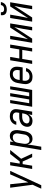

<svg xmlns="http://www.w3.org/2000/svg" viewBox="1752 -2532 995 4540"><g transform="rotate(-90 2250.0 -262.5)"><path d="M59 215Q73 182 87 149.5Q101 117 117 84L151 11L81 -520H163L208 -91L397 -520H479L140 215Z M803 0 700 -225H639L602 0H524L610 -520H688L651 -295H701L878 -520H973L765 -260L887 0Z M972 215 1094 -520H1173L1159 -437Q1169 -457 1184.5 -474.5Q1200 -492 1219.5 -504.5Q1239 -517 1261.5 -522.5Q1284 -528 1305 -528Q1332 -528 1356.5 -520Q1381 -512 1399 -495Q1417 -478 1427 -455Q1437 -432 1441 -406.5Q1445 -381 1443.5 -354Q1442 -327 1438 -301L1418 -181Q1414 -158 1407.5 -135.5Q1401 -113 1390 -91.5Q1379 -70 1364 -51Q1349 -32 1328.5 -18Q1308 -4 1285 2Q1262 8 1239 8Q1213 8 1189 0.5Q1165 -7 1147 -23Q1129 -39 1119 -61.5Q1109 -84 1105 -109L1051 215ZM1208 -62Q1224 -62 1240.5 -65.5Q1257 -69 1272 -78Q1287 -87 1299 -100Q1311 -113 1320 -128.5Q1329 -144 1333.5 -160Q1338 -176 1340 -192L1360 -312Q1363 -329 1364.5 -346.5Q1366 -364 1363 -380.5Q1360 -397 1353 -412Q1346 -427 1334.5 -437.5Q1323 -448 1307 -453Q1291 -458 1274 -458Q1251 -458 1226.5 -450Q1202 -442 1184 -424.5Q1166 -407 1156 -383.5Q1146 -360 1143 -337L1123 -217Q1120 -199 1118.5 -181Q1117 -163 1119 -146Q1121 -129 1127.5 -113Q1134 -97 1145.5 -85Q1157 -73 1173.5 -67.5Q1190 -62 1208 -62Z M1667 8Q1635 8 1604.5 0Q1574 -8 1553 -28Q1532 -48 1525 -79Q1518 -110 1523 -142Q1527 -167 1538.5 -192Q1550 -217 1568.5 -237Q1587 -257 1611.5 -270.5Q1636 -284 1661 -292Q1686 -300 1711.5 -303Q1737 -306 1763 -306H1851L1858 -347Q1859 -353 1860 -360Q1861 -367 1861 -373Q1862 -392 1854.5 -409Q1847 -426 1834 -437.5Q1821 -449 1803 -453.5Q1785 -458 1766 -458Q1747 -458 1727 -454Q1707 -450 1690 -439.5Q1673 -429 1661 -411.5Q1649 -394 1646 -375H1568Q1571 -397 1581 -418.5Q1591 -440 1606 -458.5Q1621 -477 1640.5 -491Q1660 -505 1682 -513.5Q1704 -522 1726.5 -525Q1749 -528 1771 -528Q1797 -528 1822.5 -523.5Q1848 -519 1869.5 -507.5Q1891 -496 1907 -477.5Q1923 -459 1931 -436Q1939 -413 1939 -387Q1939 -361 1935 -335L1880 0H1801L1816 -92Q1805 -70 1790 -51Q1775 -32 1755.5 -18.5Q1736 -5 1712.5 1.5Q1689 8 1667 8ZM1699 -62Q1715 -62 1732.5 -66Q1750 -70 1765.5 -80Q1781 -90 1793 -104Q1805 -118 1813 -133.5Q1821 -149 1826 -166Q1831 -183 1834 -200L1840 -236H1763Q1747 -236 1730 -234.5Q1713 -233 1697 -228.5Q1681 -224 1664.5 -217Q1648 -210 1635 -198.5Q1622 -187 1613.5 -171.5Q1605 -156 1602 -139Q1600 -127 1602 -114.5Q1604 -102 1610.5 -92.5Q1617 -83 1627 -77Q1637 -71 1649 -67.5Q1661 -64 1673.5 -63Q1686 -62 1699 -62Z M1995 0 2081 -520H2154L2079 -70H2168L2243 -520H2317L2242 -70H2331L2406 -520H2479L2393 0Z M2701 8Q2672 8 2644.5 2Q2617 -4 2595 -19Q2573 -34 2558.5 -57Q2544 -80 2537 -106.5Q2530 -133 2530.5 -161.5Q2531 -190 2536 -219L2556 -339Q2560 -364 2568 -389Q2576 -414 2590.5 -436.5Q2605 -459 2625.5 -477Q2646 -495 2670 -507Q2694 -519 2719.5 -523.5Q2745 -528 2769 -528Q2798 -528 2826 -522Q2854 -516 2876.5 -501Q2899 -486 2914.5 -463.5Q2930 -441 2936.5 -414Q2943 -387 2942.5 -358.5Q2942 -330 2938 -301L2925 -225H2616L2613 -208Q2610 -190 2609 -172.5Q2608 -155 2611.5 -138Q2615 -121 2623 -106.5Q2631 -92 2643.5 -81.5Q2656 -71 2672.5 -66.5Q2689 -62 2707 -62Q2727 -62 2746.5 -66Q2766 -70 2784.5 -80.5Q2803 -91 2816 -108.5Q2829 -126 2832 -145H2910Q2905 -123 2895 -101.5Q2885 -80 2869.5 -61.5Q2854 -43 2833.5 -29Q2813 -15 2791 -6.5Q2769 2 2746 5Q2723 8 2701 8ZM2858 -295 2860 -312Q2863 -330 2864 -347.5Q2865 -365 2862.5 -381.5Q2860 -398 2852.5 -413Q2845 -428 2832.5 -438.5Q2820 -449 2804 -453.5Q2788 -458 2770 -458Q2754 -458 2736.5 -454.5Q2719 -451 2704 -442.5Q2689 -434 2676 -421Q2663 -408 2654 -392.5Q2645 -377 2640.5 -360.5Q2636 -344 2633 -328L2628 -295Z M3008 0 3094 -520H3173L3137 -304H3351L3387 -520H3466L3380 0H3301L3339 -234H3125L3087 0Z M3508 0 3594 -520H3673L3638 -312Q3629 -258 3617 -204.5Q3605 -151 3593 -98L3868 -520H3966L3880 0H3801L3835 -208Q3844 -262 3856.5 -315.5Q3869 -369 3881 -422L3606 0Z M4008 0 4094 -520H4173L4138 -312Q4129 -258 4117 -204.5Q4105 -151 4093 -98L4368 -520H4466L4380 0H4301L4335 -208Q4344 -262 4356.5 -315.5Q4369 -369 4381 -422L4106 0ZM4293 -600Q4263 -600 4235 -607.5Q4207 -615 4187.5 -634Q4168 -653 4162 -681.5Q4156 -710 4161 -740H4231Q4229 -724 4232 -708Q4235 -692 4246 -681.5Q4257 -671 4272 -667Q4287 -663 4303 -663Q4319 -663 4336 -667Q4353 -671 4367 -681.5Q4381 -692 4390 -708Q4399 -724 4401 -740H4471Q4466 -710 4451 -681.5Q4436 -653 4410.5 -634Q4385 -615 4354 -607.5Q4323 -600 4293 -600Z"/></g></svg>

Font: Iosevka Oblique
Style: Regular
Weight: 400
Italic angle: -9°
Monospace: yes
Designer: Belleve Invis
Foundry: Belleve Invis
Version: Version 32.5.0; ttfautohint (v1.8.4)